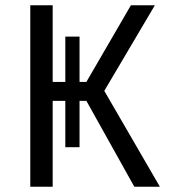

<svg xmlns="http://www.w3.org/2000/svg" viewBox="-20 -709 640 729"><path d="M228 -326H180V0H95V-689H180V-398H228V-570H282V-398H308L477 -689H568L376 -364L587 0H490L308 -326H282V-150H228Z"/></svg>

Font: Fira Mono
Style: Regular
Weight: 400
Designer: Carrois Corporate & Edenspiekermann AG
Foundry: Carrois Corporate GbR & Edenspiekermann AG
Version: Version 3.206